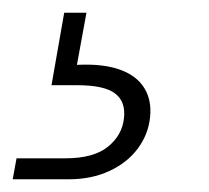

<svg xmlns="http://www.w3.org/2000/svg" viewBox="-109 -27 329 302"><path d="M-89 255 -83 222H-6Q38 222 60.5 204Q83 186 86 159Q89 133 72 120Q55 107 12 107H-28L-8 -7H27L12 75Q53 73 79.5 82.5Q106 92 118 111.5Q130 131 127 158Q124 185 107.5 207Q91 229 63 242Q35 255 -1 255Z"/></svg>

Font: DM Sans 17pt ExtraLight
Style: Italic
Weight: 250
Italic angle: -10°
Version: Version 4.004;gftools[0.9.30]